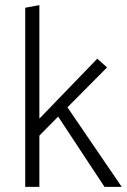

<svg xmlns="http://www.w3.org/2000/svg" viewBox="-20 -726 493 746"><path d="M133 0V-199L206 -273L386 0H453L242 -309L396 -464L358 -498L133 -265V-706L78 -696V0Z"/></svg>

Font: Catamaran Thin ExtraLight
Style: Regular
Weight: 250
Version: Version 2.000